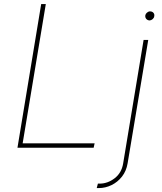

<svg xmlns="http://www.w3.org/2000/svg" viewBox="-20 -748 821 972"><path d="M68.4 0 188.5 -727.5H211.9L94.7 -22.5H459L454.1 0ZM707 -545.9H730.5L626 79.1Q619.6 117.7 597.7 145.8Q575.7 173.8 544.7 189Q513.7 204.1 480.5 204.1H469.7L475.6 181.6H484.4Q524.9 181.6 560.3 154.5Q595.7 127.4 603.5 79.1ZM737.3 -644.5Q726.6 -645 720.2 -652.6Q713.9 -660.2 715.8 -670.9Q716.8 -677.7 724.1 -684.1Q731.4 -690.4 739.3 -690.4Q750.5 -690.4 756.8 -683.1Q763.2 -675.8 760.7 -665Q759.8 -657.2 752.7 -651.1Q745.6 -645 737.3 -644.5Z"/></svg>

Font: Inter Tight Thin
Style: Italic
Weight: 250
Italic angle: -9.39999°
Designer: Rasmus Andersson
Foundry: rsms
Version: Version 3.004